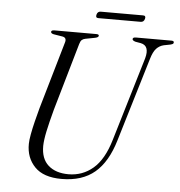

<svg xmlns="http://www.w3.org/2000/svg" viewBox="-56 -863 871 927"><g transform="rotate(5 379.5 -399.5)"><path d="M506.5 -198 628 -604Q645 -666 600.5 -675L574.5 -679.5Q559.5 -684 559.5 -691Q559.5 -700 574.5 -700H747Q759 -700 759 -692.5Q759 -688 756 -685.5Q753 -683 743 -680.5L712 -674.5Q691 -669.5 676.2 -653.8Q661.5 -638 651 -602L529.5 -198Q498 -91.5 437 -40Q376 11.5 276 11.5Q188.5 11.5 146 -32.5Q103.5 -76.5 104.5 -143.5Q104.5 -161 110 -190.8Q115.5 -220.5 124 -254.8Q132.5 -289 141 -320L236 -647.5Q242.5 -670 221 -674L178 -681Q164.5 -684 164.5 -691.5Q164.5 -700 180 -700H383.5Q395.5 -700 395.5 -693Q395.5 -685 378.5 -681.5L331.5 -672.5Q321.5 -670.5 315 -664.8Q308.5 -659 304.5 -644.5L210.5 -318.5Q193 -253.5 184 -210.8Q175 -168 174.5 -140Q174 -77.5 209.8 -45.8Q245.5 -14 307.5 -14Q375.5 -14 426.8 -57.8Q478 -101.5 506.5 -198ZM375.5 -793.5Q379.5 -809.5 395 -809.5H600Q615 -809.5 610.5 -793.5Q606 -777.5 591 -777.5H386Q371 -777.5 375.5 -793.5Z"/></g></svg>

Font: Fraunces 72pt S000 Light
Style: Italic
Weight: 300
Italic angle: -16°
Version: Version 1.000; ttfautohint (v1.8.3)